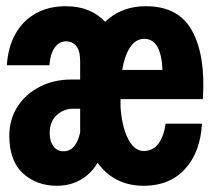

<svg xmlns="http://www.w3.org/2000/svg" viewBox="-20 -586 690 618"><path d="M238 -119V-388Q238 -423 225.5 -438Q213 -453 192 -453Q178 -453 166.5 -444Q155 -435 148 -418Q141 -401 139 -376H2Q6 -435 30 -477.5Q54 -520 95.5 -543Q137 -566 192 -566Q273 -566 320.5 -513.5Q368 -461 368 -363V-119ZM163 12Q98 12 54 -28Q10 -68 10 -149Q10 -202 36.5 -243Q63 -284 108.5 -307Q154 -330 208 -330H250L248 -236H215Q185 -236 162.5 -215.5Q140 -195 140 -157Q140 -131 152 -115Q164 -99 185 -99Q213 -99 228.5 -131Q244 -163 245 -232L320 -152Q312 -71 269 -29.5Q226 12 163 12ZM443 12Q346 12 292 -65Q238 -142 238 -277Q238 -412 295 -489Q352 -566 450 -566Q555 -566 598.5 -486.5Q642 -407 633 -267H351L353 -361H503Q501 -410 486.5 -435.5Q472 -461 444 -461Q408 -461 387.5 -412.5Q367 -364 367 -272Q367 -222 376.5 -183Q386 -144 403 -122Q420 -100 443 -100Q473 -100 490.5 -124.5Q508 -149 513 -188H630Q625 -96 575.5 -42Q526 12 443 12Z"/></svg>

Font: Azeret Mono Thin SemiBold
Style: Regular
Weight: 600
Version: Version 1.002